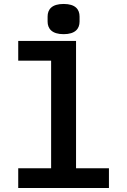

<svg xmlns="http://www.w3.org/2000/svg" viewBox="-20 -946 640 966"><path d="M71.7 0H528.1V-99.4H362.6V-740.1H71.7V-640.6H237.2V-99.4H71.7ZM219.5 -837.7C219.5 -802.2 240.8 -774.1 300.1 -774.1C359.4 -774.1 380.3 -802.2 380.3 -837.7V-862.6C380.3 -898.8 359.4 -926.1 300.1 -926.1C240.8 -926.1 219.5 -898.8 219.5 -862.6Z"/></svg>

Font: Margiela Mono SemiBold
Style: Regular
Weight: 600
Designer: Mike Abbink, Paul van der Laan, Pieter van Rosmalen
Foundry: Bold Monday
Version: Version 2.003 2021